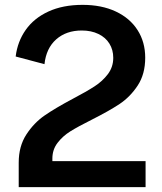

<svg xmlns="http://www.w3.org/2000/svg" viewBox="-20 -770 668 790"><path d="M320 -750Q398 -750 456.2 -722.8Q514.5 -695.5 546 -646.2Q577.5 -597 577.5 -532.5Q577.5 -465 546.5 -418Q515.5 -371 471.8 -342Q428 -313 357.5 -277.5Q301.5 -249.5 269.8 -229.8Q238 -210 216.8 -182.2Q195.5 -154.5 195.5 -117.5V-107H579V0H57V-101Q57 -168 88.2 -216.2Q119.5 -264.5 163.8 -295Q208 -325.5 279.5 -363.5Q336.5 -393.5 369.2 -414.8Q402 -436 424 -465.2Q446 -494.5 446 -532Q446 -565 430.2 -590.5Q414.5 -616 385 -630.2Q355.5 -644.5 316.5 -644.5Q252.5 -644.5 211.2 -608Q170 -571.5 163 -506L44.5 -537.5Q52 -599 85.8 -647Q119.5 -695 179 -722.5Q238.5 -750 320 -750Z"/></svg>

Font: 1883 Sans SemiBold
Style: Regular
Weight: 600
Designer: 1883 Sans project is a fork of Public Sans.
Version: Version 1.009